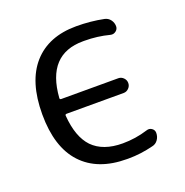

<svg xmlns="http://www.w3.org/2000/svg" viewBox="-103 -647 703 729"><g transform="rotate(-20 248.5 -283.0)"><path d="M127 -319.3Q126 -312.5 132.8 -312.5H363.3Q375 -312.5 383.8 -303.7Q392.6 -294.9 392.6 -282.7Q392.6 -270.5 383.8 -261.7Q375 -252.9 363.3 -252.9H132.8Q126 -252.9 127 -246.1Q133.8 -159.2 173.8 -117.2Q215.8 -74.2 294.9 -74.2Q346.7 -74.2 396.5 -89.8Q408.2 -93.8 418 -86.9Q427.7 -80.1 427.7 -68.4Q427.7 -52.7 418.9 -40.5Q410.2 -28.3 395.5 -25.4Q344.7 -12.7 295.9 -12.7Q293 -12.7 290 -12.7Q171.9 -12.7 108.4 -81.1Q44.9 -149.4 44.9 -282.2Q44.9 -414.1 106.4 -483.4Q168 -552.7 280.3 -552.7Q337.9 -552.7 390.6 -542Q405.3 -539.1 414.1 -527.3Q422.9 -515.6 422.9 -501Q422.9 -489.3 413.1 -481.9Q403.3 -474.6 391.6 -477.5Q342.8 -490.2 291 -490.2Q288.1 -490.2 285.2 -490.2Q139.6 -490.2 127 -319.3Z"/></g></svg>

Font: Gen Jyuu Gothic Normal
Style: Regular
Weight: 300
Designer: [Source Han Sans]
Ryoko NISHIZUKA  (kana & ideographs); Paul D. Hunt (Latin, Greek & Cyrillic); Wenlong ZHANG  (bopomofo
Version: Version 1.002.20150607